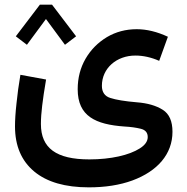

<svg xmlns="http://www.w3.org/2000/svg" viewBox="-20 -579 798 818"><path d="M47.4 -424.3 94.7 -388.2 175.8 -498 256.8 -388.2 304.2 -424.3 201.7 -559.1H149.9ZM695.3 -422.4C649.4 -443.8 605 -454.6 562.5 -454.6C516.1 -454.6 473.6 -443.4 435.5 -420.9C397.5 -397.9 367.2 -367.7 344.7 -329.1C322.3 -290.5 311 -247.1 311 -198.7C311 -83.5 387.7 -48.8 509.8 -40C537.1 -38.6 560.5 -35.2 580.1 -30.3C599.6 -25.4 609.4 -13.7 609.4 4.9C609.4 22.9 598.1 39.1 575.7 53.2C530.8 82 452.1 100.1 360.8 100.1C219.7 100.1 154.3 52.2 154.3 -50.8C154.3 -73.7 156.2 -100.1 159.7 -128.9C163.1 -157.7 168.5 -194.8 176.3 -240.2L66.9 -260.3C59.6 -217.8 54.2 -177.2 50.3 -138.7C45.9 -99.6 43.9 -66.9 43.9 -41C43.9 42.5 71.3 106.4 126 151.9C180.2 196.8 257.8 219.2 358.4 219.2C428.2 219.2 490.2 209.5 543.9 189.9C650.9 150.4 714.8 77.6 714.8 -17.6C714.8 -62.5 701.2 -93.8 673.3 -111.3C645.5 -128.9 608.9 -139.6 563.5 -143.1C511.7 -147.5 474.1 -153.8 450.2 -161.6C426.3 -168.9 414.1 -186.5 414.1 -213.4C414.1 -288.6 477.1 -342.3 556.6 -342.3C589.8 -342.3 623.5 -335 658.2 -319.8Z"/></svg>

Font: Estedad SemiBold
Style: Regular
Weight: 600
Designer: Amin Abedi
Version: Version 7.3